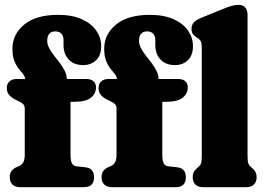

<svg xmlns="http://www.w3.org/2000/svg" viewBox="-20 -775 1088 795"><path d="M272 -133Q272 -111 277.5 -99.5Q283 -88 296 -86.5L332 -82.5Q352 -80.5 360.8 -69.8Q369.5 -59 369.5 -41.5Q369.5 0 328 0H62Q43 0 31.8 -10.8Q20.5 -21.5 20.5 -40.5Q20.5 -57.5 28 -67.5Q35.5 -77.5 51 -84L59 -87.5Q69.5 -91.5 76 -102.2Q82.5 -113 82.5 -135V-324.5Q82.5 -336 77.2 -342.5Q72 -349 56 -356.5L46.5 -361Q26 -371 17 -382.8Q8 -394.5 8 -410.5Q8 -427.5 19 -437.8Q30 -448 49.5 -448H133L84 -429V-446Q84 -458 76 -467.8Q68 -477.5 57.8 -490.2Q47.5 -503 39.5 -522.5Q31.5 -542 31.5 -573.5Q31.5 -633 80.2 -673.2Q129 -713.5 220.5 -713.5Q279 -713.5 318.8 -695.5Q358.5 -677.5 378.8 -648Q399 -618.5 399 -584Q399 -546 378 -525.8Q357 -505.5 324.5 -505.5Q286.5 -505.5 264.8 -528.2Q243 -551 243 -589.5V-609Q243 -626.5 234 -635.8Q225 -645 209 -645Q192 -645 183.8 -634.8Q175.5 -624.5 175.5 -607Q175.5 -591 183.8 -575.5Q192 -560 204 -544.8Q216 -529.5 228 -513.8Q240 -498 248.2 -481.2Q256.5 -464.5 256.5 -446.5V-413.5L227.5 -448H336.5Q356 -448 366.8 -439Q377.5 -430 377.5 -413Q377.5 -387.5 356.5 -370.5Q335.5 -353.5 287 -353.5H272ZM652 -133Q652 -111 657.5 -99.5Q663 -88 676 -86.5L712 -82.5Q732 -80.5 740.8 -69.8Q749.5 -59 749.5 -41.5Q749.5 0 708 0H442Q423 0 411.8 -10.8Q400.5 -21.5 400.5 -40.5Q400.5 -57.5 408 -67.5Q415.5 -77.5 431 -84L439 -87.5Q449.5 -91.5 456 -102.2Q462.5 -113 462.5 -135V-324.5Q462.5 -336 457.2 -342.5Q452 -349 436 -356.5L426.5 -361Q406 -371 397 -382.8Q388 -394.5 388 -410.5Q388 -427.5 399 -437.8Q410 -448 429.5 -448H513L464 -429V-446Q464 -458 456 -467.8Q448 -477.5 437.8 -490.2Q427.5 -503 419.5 -522.5Q411.5 -542 411.5 -573.5Q411.5 -633 460.2 -673.2Q509 -713.5 600.5 -713.5Q659 -713.5 698.8 -695.5Q738.5 -677.5 758.8 -648Q779 -618.5 779 -584Q779 -546 758 -525.8Q737 -505.5 704.5 -505.5Q666.5 -505.5 644.8 -528.2Q623 -551 623 -589.5V-609Q623 -626.5 614 -635.8Q605 -645 589 -645Q572 -645 563.8 -634.8Q555.5 -624.5 555.5 -607Q555.5 -591 563.8 -575.5Q572 -560 584 -544.8Q596 -529.5 608 -513.8Q620 -498 628.2 -481.2Q636.5 -464.5 636.5 -446.5V-413.5L607.5 -448H716.5Q736 -448 746.8 -439Q757.5 -430 757.5 -413Q757.5 -387.5 736.5 -370.5Q715.5 -353.5 667 -353.5H652ZM1005 -713.5V-133Q1005 -108.5 1007.8 -99.8Q1010.5 -91 1016 -86.5L1021 -82Q1031.5 -73.5 1037 -64.2Q1042.5 -55 1042.5 -40.5Q1042.5 -21.5 1031.2 -10.8Q1020 0 1001 0H819.5Q800.5 0 789.2 -10.8Q778 -21.5 778 -40.5Q778 -55 783.5 -64.2Q789 -73.5 799.5 -82L804.5 -86.5Q810 -91 812.8 -99.8Q815.5 -108.5 815.5 -133V-575.5Q815.5 -595 811.8 -603Q808 -611 799.5 -616.5L795 -619.5Q783 -627.5 778 -635.5Q773 -643.5 773 -656Q773 -670.5 781.5 -681Q790 -691.5 811.5 -700.5L901 -737Q926.5 -747.5 941 -751.2Q955.5 -755 968 -755Q986.5 -755 995.8 -743.5Q1005 -732 1005 -713.5Z"/></svg>

Font: Fraunces 144pt S100 Black
Style: Regular
Weight: 900
Version: Version 1.000